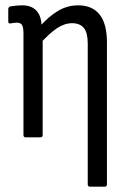

<svg xmlns="http://www.w3.org/2000/svg" viewBox="-20 -515 478 720"><path d="M317 185Q309 185 309 176V-352Q309 -392 294.5 -410Q280 -428 250 -428Q222 -428 193.5 -409Q165 -390 128 -349L125 -411Q163 -454 198 -474.5Q233 -495 273 -495Q326 -495 353.5 -460.5Q381 -426 381 -356V176Q381 185 373 185ZM76 0Q68 0 68 -9V-388Q68 -413 62.5 -421.5Q57 -430 43 -430Q37 -430 30.5 -429Q24 -428 18 -427Q11 -426 11 -435V-481Q11 -488 19 -491Q30 -493 41.5 -494Q53 -495 63 -495Q99 -495 117.5 -474Q136 -453 136 -414V-400L140 -374V-9Q140 0 132 0Z"/></svg>

Font: Sofia Sans Condensed
Style: Regular
Weight: 400
Designer: Botio Nikoltchev, Ani Petrova
Foundry: lettersoup
Version: Version 4.100